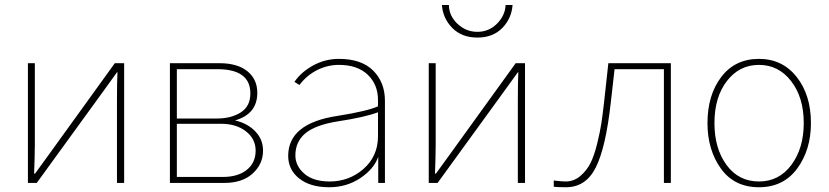

<svg xmlns="http://www.w3.org/2000/svg" viewBox="-20 -746 3381 783"><path d="M93.8 0V-488.3H122.1V-156.2Q122.1 -134.8 121.1 -98.6Q120.1 -62.5 119.1 -38.1H123L179.7 -116.2L448.2 -488.3H486.3V0H457V-338.9Q457 -410.2 459 -451.2H457L409.2 -384.8L129.9 0Z M672.9 0V-488.3H875Q948.2 -488.3 988.8 -455.6Q1029.3 -422.9 1029.3 -367.2Q1029.3 -281.2 938.5 -254.9Q989.3 -243.2 1021 -210.4Q1052.7 -177.7 1052.7 -131.8Q1052.7 -77.1 1010.7 -38.6Q968.8 0 894.5 0ZM701.2 -24.4H888.7Q950.2 -24.4 986.3 -53.2Q1022.5 -82 1022.5 -131.8Q1022.5 -179.7 982.9 -210.4Q943.4 -241.2 881.8 -241.2H701.2ZM701.2 -262.7H864.3Q922.9 -262.7 961.9 -287.6Q1001 -312.5 1001 -365.2Q1001 -463.9 866.2 -463.9H701.2Z M1184.6 -112.3Q1184.6 -69.3 1221.2 -37.6Q1257.8 -5.9 1324.2 -5.9Q1404.3 -5.9 1462.9 -57.6Q1521.5 -109.4 1521.5 -190.4V-288.1Q1466.8 -267.6 1357.4 -251Q1265.6 -236.3 1225.1 -202.1Q1184.6 -168 1184.6 -112.3ZM1155.3 -110.4Q1155.3 -243.2 1356.4 -273.4Q1479.5 -293 1521.5 -312.5V-337.9Q1521.5 -401.4 1479.5 -441.4Q1437.5 -481.4 1362.3 -481.4Q1315.4 -481.4 1272.9 -460Q1230.5 -438.5 1201.2 -399.4L1180.7 -412.1Q1208 -452.1 1256.8 -479Q1305.7 -505.9 1362.3 -505.9Q1454.1 -505.9 1502 -458Q1549.8 -410.2 1549.8 -335V0H1522.5V-106.4Q1504.9 -56.6 1449.2 -19.5Q1393.6 17.6 1322.3 17.6Q1245.1 17.6 1200.2 -18.1Q1155.3 -53.7 1155.3 -110.4Z M1728.5 0V-488.3H1756.8V-156.2Q1756.8 -134.8 1755.9 -98.6Q1754.9 -62.5 1753.9 -38.1H1757.8L1814.5 -116.2L2083 -488.3H2121.1V0H2091.8V-338.9Q2091.8 -410.2 2093.8 -451.2H2091.8L2043.9 -384.8L1764.6 0ZM1782.2 -725.6H1810.5Q1811.5 -680.7 1846.2 -648.4Q1880.9 -616.2 1926.8 -616.2Q1973.6 -616.2 2006.8 -649.4Q2040 -682.6 2042 -725.6H2070.3Q2066.4 -670.9 2028.3 -631.8Q1990.2 -592.8 1926.8 -592.8Q1863.3 -592.8 1824.7 -631.8Q1786.1 -670.9 1782.2 -725.6Z M2238.3 -9.8Q2271.5 -5.9 2287.1 -5.9Q2320.3 -5.9 2346.7 -28.3Q2373 -50.8 2388.2 -81.1Q2403.3 -111.3 2415.5 -161.1Q2427.7 -210.9 2432.6 -244.1Q2437.5 -277.3 2443.4 -328.1L2460.9 -488.3H2715.8V0H2687.5V-463.9H2486.3L2470.7 -326.2Q2450.2 -143.6 2409.7 -63Q2369.1 17.6 2288.1 17.6Q2253.9 17.6 2238.3 15.6Z M2893.6 -244.1Q2893.6 -140.6 2942.9 -73.2Q2992.2 -5.9 3075.2 -5.9Q3157.2 -5.9 3207.5 -73.7Q3257.8 -141.6 3257.8 -244.1Q3257.8 -348.6 3206.5 -415Q3155.3 -481.4 3075.2 -481.4Q2995.1 -481.4 2944.3 -415.5Q2893.6 -349.6 2893.6 -244.1ZM2865.2 -244.1Q2865.2 -358.4 2921.4 -432.1Q2977.5 -505.9 3075.2 -505.9Q3170.9 -505.9 3229 -432.1Q3287.1 -358.4 3287.1 -244.1Q3287.1 -134.8 3231 -58.6Q3174.8 17.6 3075.2 17.6Q2974.6 17.6 2919.9 -58.6Q2865.2 -134.8 2865.2 -244.1Z"/></svg>

Font: Gothic A1 Thin
Style: Regular
Weight: 250
Designer: HanYang I&C Co.,Ltd.
Foundry: HanYang I&C Co.,Ltd.
Version: Version 2.50